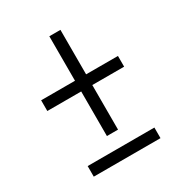

<svg xmlns="http://www.w3.org/2000/svg" viewBox="-146 -719 742 796"><g transform="rotate(-30 225.0 -321.0)"><path d="M392.6 -22.5H73.2V-73.2H392.6ZM257.8 -405.8H410.2V-354.5H257.8V-141.1H204.6V-354.5H42.5V-405.8H204.6V-618.7H257.8Z"/></g></svg>

Font: RobotoCondensed-Light
Style: Light
Weight: 300
Designer: Google
Version: Version 1.200311; 2013